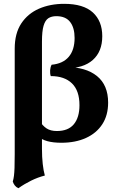

<svg xmlns="http://www.w3.org/2000/svg" viewBox="-20 -736 619 1002"><path d="M76.1 246.2Q64.4 241.1 57.4 232Q50.3 222.9 46.7 211.6Q50.8 197.2 52.8 181.7Q54.8 166.3 55.8 140.2Q56.8 114.2 56.8 69.3V-482.3Q56.8 -561.8 91 -613.6Q125.3 -665.4 183.6 -690.7Q242 -716 314.8 -716Q415.3 -716 464.5 -671Q513.7 -626 513.7 -547Q513.7 -467 464.5 -423.2Q415.4 -379.3 323 -379.3V-386.3Q427.9 -386.3 486.1 -339.1Q544.3 -291.9 544.3 -200.4Q544.3 -134.4 513.9 -87.7Q483.6 -41 428.6 -16Q373.7 9 300.5 9Q257.5 9 227.2 0.7Q196.8 -7.6 173.1 -27.9L185.1 -107.1Q202.6 -79.1 223.5 -65.6Q244.4 -52.2 276.7 -52.2Q336.2 -52.2 365.5 -87.8Q394.7 -123.3 394.7 -187.1Q394.7 -262.7 355.6 -300.8Q316.5 -338.9 244.9 -338.9Q240.3 -353 241.6 -369.7Q242.9 -386.4 249.5 -398.2Q308.5 -403.6 338.9 -439.6Q369.3 -475.6 369.3 -538Q369.3 -591 346 -621.3Q322.7 -651.6 273.9 -651.6Q249.1 -651.6 232.5 -641Q215.9 -630.3 207.4 -601.6Q199 -573 199 -519V40Q199 84 203 119.7Q207 155.5 214 180.1Q177.5 189.4 142.3 206.8Q107.2 224.1 76.1 246.2Z"/></svg>

Font: Vollkorn
Style: Regular
Weight: 400
Designer: Friedrich Althausen
Foundry: Friedrich Althausen
Version: Version 5.001